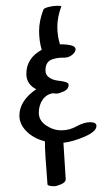

<svg xmlns="http://www.w3.org/2000/svg" viewBox="-20 -650 378 663"><path d="M313 -215Q313 -196 273 -178.5Q233 -161 199 -157Q200 -134 207 -30Q206 -20 190.5 -13.5Q175 -7 168 -7Q146 -7 144 -13Q135 -123 135 -162Q96 -172 71.5 -196.5Q47 -221 47 -251Q47 -302 105 -342Q71 -359 71 -395Q71 -449 124 -478Q115 -509 115 -543.5Q115 -578 130 -617Q132 -622 148 -626Q164 -630 177 -630Q190 -630 192 -629Q178 -591 178 -558Q178 -525 187 -497Q241 -497 241 -480Q241 -470 229 -460.5Q217 -451 203.5 -451Q190 -451 181 -450Q172 -449 160 -445Q137 -437 137 -407Q137 -391 149.5 -382.5Q162 -374 177 -372Q217 -368 217 -358Q217 -342 200.5 -334.5Q184 -327 176 -327Q168 -327 163 -328Q141 -325 127.5 -306Q114 -287 114 -260.5Q114 -234 139 -217Q164 -200 192 -200Q220 -200 245 -214Q270 -228 291.5 -228Q313 -228 313 -215Z"/></svg>

Font: Handlee
Style: Regular
Weight: 400
Designer: Joe Prince
Foundry: Joe Prince
Version: Version 1.001